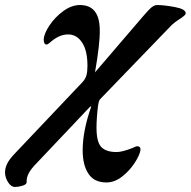

<svg xmlns="http://www.w3.org/2000/svg" viewBox="-143 -453 759 764"><path d="M-123 233Q-123 216 -114.5 198.5Q-106 181 -85 159L185 -126Q197 -139 201 -153.5Q205 -168 205 -191Q205 -252 183.5 -284Q162 -316 128 -316Q95 -316 62 -289Q58 -286 52.5 -281Q47 -276 42 -276Q31 -276 31 -296Q32 -319 54 -352Q76 -385 109 -409Q142 -433 175 -433Q254 -433 254 -332Q255 -280 235 -165L427 -389Q450 -416 461 -424.5Q472 -433 482 -433Q509 -433 552.5 -425Q596 -417 596 -400Q596 -396 590.5 -391Q585 -386 580 -382.5Q575 -379 573 -378Q548 -362 536 -349L259 -62Q253 -57 251 -50.5Q249 -44 247 -32Q241 18 241 55Q241 112 260 132Q279 152 321 152Q343 152 384 136Q397 129 403 129Q417 129 416 144Q413 164 393 195Q373 226 343 249.5Q313 273 280 273Q232 273 209 238.5Q186 204 186 145Q186 68 220 -29H216L4 195Q-19 218 -28.5 236Q-38 254 -37 272Q-37 281 -53.5 286Q-70 291 -83 291Q-99 291 -111 272Q-123 253 -123 233Z"/></svg>

Font: EB Garamond
Style: Bold Italic
Weight: 700
Italic angle: -17.2°
Designer: Georg Duffner and Octavio Pardo
Foundry: Georg Duffner
Version: Version 1.000